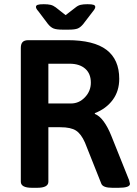

<svg xmlns="http://www.w3.org/2000/svg" viewBox="-20 -891 650 913"><path d="M79 -27V-663Q79 -682 87.5 -691Q96 -700 115 -700H301Q426 -700 486.5 -654Q547 -608 547 -516Q547 -458 516 -416Q485 -374 431 -353V-349Q453 -341 473 -313.5Q493 -286 509 -246L594 -34Q598 -20 598 -17Q598 2 544 2H514Q470 2 462 -17L384 -213Q366 -254 341.5 -270Q317 -286 267 -286H210V-27Q210 2 157 2H132Q79 2 79 -27ZM318 -399Q356 -399 384 -428.5Q412 -458 412 -498Q412 -541 385 -564.5Q358 -588 311 -588H210V-399ZM208 -777 162 -838Q151 -850 151 -858Q151 -865 159 -868Q167 -871 188 -871Q208 -871 220.5 -868Q233 -865 245 -856L292 -819L340 -856Q351 -865 363.5 -868Q376 -871 396 -871Q417 -871 425 -868Q433 -865 433 -858Q433 -850 422 -837L376 -777Q363 -761 349.5 -755.5Q336 -750 306 -750H278Q249 -750 235 -755.5Q221 -761 208 -777Z"/></svg>

Font: Asap-SemiBold
Style: Regular
Weight: 600
Designer: Pablo Cosgaya
Foundry: Omnibus-Type
Version: Version 2.000; ttfautohint (v1.8)